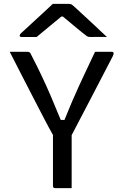

<svg xmlns="http://www.w3.org/2000/svg" viewBox="-20 -966 640 986"><path d="M348 0H263Q252 0 252 -11V-273Q232 -308 205.5 -359Q179 -410 148.5 -469Q118 -528 87.5 -587.5Q57 -647 30 -700H119Q129 -700 133 -696.5Q137 -693 141 -683Q170 -627 193.5 -577.5Q217 -528 240.5 -473.5Q264 -419 292 -350H311Q332 -402 349.5 -443Q367 -484 384.5 -522Q402 -560 422 -602.5Q442 -645 468 -700H556Q561 -700 563 -695Q565 -690 560 -679Q507 -577 452.5 -472Q398 -367 348 -272ZM251 -946H335Q343 -946 348.5 -942.5Q354 -939 369 -925Q380 -915 407.5 -889.5Q435 -864 468.5 -833Q502 -802 529 -776Q510 -777 488 -776.5Q466 -776 448 -776Q437 -776 432 -777.5Q427 -779 419 -786Q404 -797 374.5 -821.5Q345 -846 303 -881H295Q254 -847 223 -821.5Q192 -796 168 -776H92Q81 -776 81 -783Q81 -787 84.5 -791.5Q88 -796 104 -810Q121 -826 149.5 -852Q178 -878 206 -904Q234 -930 251 -946Z"/></svg>

Font: Recursive Mn Lnr St
Style: Regular
Weight: 400
Monospace: yes
Version: Version 1.079;hotconv 1.0.112;makeotfexe 2.5.65598; ttfautoh